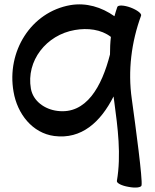

<svg xmlns="http://www.w3.org/2000/svg" viewBox="-20 -584 698 864"><path d="M508 -553C503 -539 499 -525 495 -511C437 -552 368 -573 297 -561C119 -530 9 -352 41 -171C58 -71 126 15 224 28C347 44 433 -35 491 -150C492 -143 493 -135 494 -128C510 -9 526 113 506 230C504 240 528 252 559 257C589 263 616 260 617 250C622 222 591 -9 573 -139C555 -265 571 -394 615 -514C618 -523 597 -539 568 -550C538 -561 512 -562 508 -553ZM238 -85C181 -92 129 -129 119 -185C97 -310 188 -427 317 -449C374 -459 435 -452 479 -418C476 -392 475 -365 475 -339C438 -194 368 -68 238 -85Z"/></svg>

Font: Nupuram SemiBold
Style: Regular
Weight: 600
Designer: Santhosh Thottingal (santhosh.thottingal@gmail.com)
Foundry: SMC
Version: Version 1.000